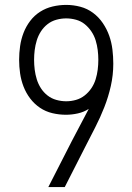

<svg xmlns="http://www.w3.org/2000/svg" viewBox="-20 -763 540 783"><path d="M177 0 273 -188Q290 -221 307.5 -253.5Q325 -286 342 -319Q322 -306 297.5 -300.5Q273 -295 249 -295Q221 -295 193.5 -301.5Q166 -308 143 -323.5Q120 -339 103 -361.5Q86 -384 76 -410Q66 -436 62 -463.5Q58 -491 58 -519Q58 -547 62 -575Q66 -603 76 -629Q86 -655 103 -677.5Q120 -700 143.5 -715Q167 -730 194.5 -736.5Q222 -743 250 -743Q279 -743 307.5 -735.5Q336 -728 359.5 -710.5Q383 -693 399.5 -668.5Q416 -644 425.5 -617Q435 -590 438.5 -561Q442 -532 442 -503Q442 -457 432 -412.5Q422 -368 405.5 -326Q389 -284 368.5 -244Q348 -204 327 -163L244 0ZM250 -350Q270 -350 289.5 -355.5Q309 -361 325 -373.5Q341 -386 352.5 -403Q364 -420 370 -439.5Q376 -459 378.5 -479Q381 -499 381 -519Q381 -539 378.5 -559Q376 -579 370 -598.5Q364 -618 352.5 -635Q341 -652 325.5 -664.5Q310 -677 290 -682.5Q270 -688 250 -688Q230 -688 210 -682.5Q190 -677 174 -664.5Q158 -652 147 -635Q136 -618 130 -598.5Q124 -579 121.5 -559Q119 -539 119 -519Q119 -499 121.5 -479Q124 -459 130 -439.5Q136 -420 147 -403Q158 -386 174 -373.5Q190 -361 210 -355.5Q230 -350 250 -350Z"/></svg>

Font: Iosevka Custom Light
Style: Regular
Weight: 300
Monospace: yes
Designer: Belleve Invis
Foundry: Belleve Invis
Version: Version 27.3.5